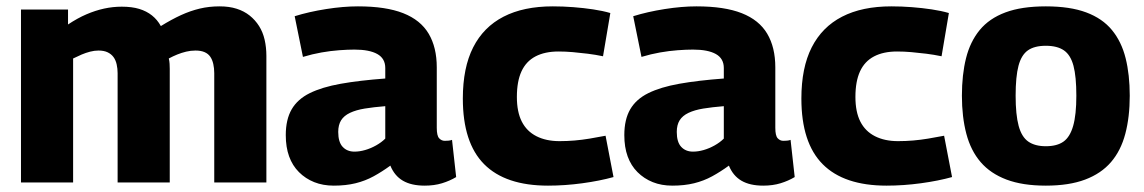

<svg xmlns="http://www.w3.org/2000/svg" viewBox="-20 -574 3600 604"><path d="M46 0V-544H194V-497Q224 -517 252 -529Q280 -541 307.5 -547Q335 -553 363 -553Q395 -553 418 -546Q441 -539 458 -525.5Q475 -512 486 -492Q520 -513 549.5 -526.5Q579 -540 608.5 -547Q638 -554 671 -554Q701 -554 724.5 -546.5Q748 -539 765.5 -525Q783 -511 795 -492Q807 -473 812.5 -449Q818 -425 818 -398V0H654V-344Q654 -359 651 -372.5Q648 -386 641.5 -395.5Q635 -405 623.5 -410Q612 -415 595 -415Q580 -415 565.5 -411.5Q551 -408 537.5 -402.5Q524 -397 511 -390Q513 -382 513.5 -373.5Q514 -365 514 -357V0H350V-344Q350 -358 347 -371.5Q344 -385 337 -394.5Q330 -404 318.5 -409.5Q307 -415 290 -415Q277 -415 263.5 -411.5Q250 -408 237 -402.5Q224 -397 210 -390V0Z M879 -149Q879 -198 897.5 -230Q916 -262 954.5 -281Q993 -300 1052 -310.5Q1111 -321 1192 -327V-360Q1192 -390 1167 -404Q1142 -418 1095 -418Q1074 -418 1047 -416Q1020 -414 991.5 -409Q963 -404 933 -395L907 -523Q952 -537 1006 -545.5Q1060 -554 1106 -554Q1194 -554 1248.5 -532.5Q1303 -511 1328.5 -468Q1354 -425 1354 -362V-172Q1354 -147 1361.5 -139Q1369 -131 1379 -131Q1384 -131 1390.5 -131.5Q1397 -132 1402 -134L1415 -17Q1395 -5 1370.5 2.5Q1346 10 1316 10Q1274 10 1247.5 -5.5Q1221 -21 1208 -53Q1182 -34 1155.5 -19.5Q1129 -5 1098.5 2.5Q1068 10 1030 10Q996 10 968.5 -1Q941 -12 920.5 -32.5Q900 -53 889.5 -82Q879 -111 879 -149ZM1044 -159Q1044 -127 1058 -112Q1072 -97 1095 -97Q1111 -97 1128.5 -102Q1146 -107 1163 -116.5Q1180 -126 1192 -138V-240Q1155 -237 1127.5 -232.5Q1100 -228 1081 -219Q1062 -210 1053 -195.5Q1044 -181 1044 -159Z M1436 -264Q1436 -361 1468.5 -425Q1501 -489 1564 -521.5Q1627 -554 1719 -554Q1751 -554 1783.5 -551.5Q1816 -549 1846 -544.5Q1876 -540 1900 -533L1877 -397Q1853 -402 1829 -405Q1805 -408 1782 -410Q1759 -412 1737 -412Q1694 -412 1664.5 -396.5Q1635 -381 1620.5 -349.5Q1606 -318 1606 -269Q1606 -222 1621.5 -191.5Q1637 -161 1667.5 -145.5Q1698 -130 1740 -130Q1764 -130 1787.5 -132Q1811 -134 1835 -138Q1859 -142 1885 -147L1910 -17Q1867 -5 1812 2.5Q1757 10 1704 10Q1570 10 1503 -57.5Q1436 -125 1436 -264Z M1944 -149Q1944 -198 1962.5 -230Q1981 -262 2019.5 -281Q2058 -300 2117 -310.5Q2176 -321 2257 -327V-360Q2257 -390 2232 -404Q2207 -418 2160 -418Q2139 -418 2112 -416Q2085 -414 2056.5 -409Q2028 -404 1998 -395L1972 -523Q2017 -537 2071 -545.5Q2125 -554 2171 -554Q2259 -554 2313.5 -532.5Q2368 -511 2393.5 -468Q2419 -425 2419 -362V-172Q2419 -147 2426.5 -139Q2434 -131 2444 -131Q2449 -131 2455.5 -131.5Q2462 -132 2467 -134L2480 -17Q2460 -5 2435.5 2.5Q2411 10 2381 10Q2339 10 2312.5 -5.5Q2286 -21 2273 -53Q2247 -34 2220.5 -19.5Q2194 -5 2163.5 2.5Q2133 10 2095 10Q2061 10 2033.5 -1Q2006 -12 1985.5 -32.5Q1965 -53 1954.5 -82Q1944 -111 1944 -149ZM2109 -159Q2109 -127 2123 -112Q2137 -97 2160 -97Q2176 -97 2193.5 -102Q2211 -107 2228 -116.5Q2245 -126 2257 -138V-240Q2220 -237 2192.5 -232.5Q2165 -228 2146 -219Q2127 -210 2118 -195.5Q2109 -181 2109 -159Z M2501 -264Q2501 -361 2533.5 -425Q2566 -489 2629 -521.5Q2692 -554 2784 -554Q2816 -554 2848.5 -551.5Q2881 -549 2911 -544.5Q2941 -540 2965 -533L2942 -397Q2918 -402 2894 -405Q2870 -408 2847 -410Q2824 -412 2802 -412Q2759 -412 2729.5 -396.5Q2700 -381 2685.5 -349.5Q2671 -318 2671 -269Q2671 -222 2686.5 -191.5Q2702 -161 2732.5 -145.5Q2763 -130 2805 -130Q2829 -130 2852.5 -132Q2876 -134 2900 -138Q2924 -142 2950 -147L2975 -17Q2932 -5 2877 2.5Q2822 10 2769 10Q2635 10 2568 -57.5Q2501 -125 2501 -264Z M3006 -273Q3006 -339 3019 -391Q3032 -443 3062 -479.5Q3092 -516 3143 -535Q3194 -554 3270 -554Q3346 -554 3397 -535Q3448 -516 3478 -479.5Q3508 -443 3521 -391Q3534 -339 3534 -273Q3534 -206 3520 -153Q3506 -100 3475 -64Q3444 -28 3393.5 -9Q3343 10 3270 10Q3197 10 3146.5 -9Q3096 -28 3065 -64Q3034 -100 3020 -153Q3006 -206 3006 -273ZM3175 -273Q3175 -213 3184.5 -178Q3194 -143 3215 -128.5Q3236 -114 3270 -114Q3305 -114 3325.5 -128.5Q3346 -143 3356 -178Q3366 -213 3366 -273Q3366 -333 3357 -367Q3348 -401 3327 -415.5Q3306 -430 3270 -430Q3234 -430 3213.5 -415.5Q3193 -401 3184 -367Q3175 -333 3175 -273Z"/></svg>

Font: Georama ExtraCondensed Thin
Style: Bold
Weight: 700
Version: Version 1.001